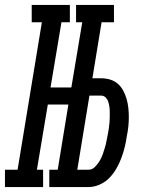

<svg xmlns="http://www.w3.org/2000/svg" viewBox="-67 -755 587 775"><path d="M-47 0V-70H4L102 -665H61V-735H215V-665H181L137 -402H221L265 -665H240V-735H393V-665H343L306 -439H342Q361 -439 378.5 -433.5Q396 -428 409 -416.5Q422 -405 430.5 -389Q439 -373 444 -355.5Q449 -338 451 -319.5Q453 -301 453 -282Q453 -263 451 -244Q449 -225 445 -206Q442 -184 436.5 -161.5Q431 -139 423 -117.5Q415 -96 403 -75Q391 -54 374.5 -37Q358 -20 335.5 -10Q313 0 291 0H132V-70H166L209 -333H126L82 -70H107V0ZM245 -70H291Q305 -70 316.5 -81.5Q328 -93 335.5 -106Q343 -119 348 -133Q353 -147 357 -161Q361 -175 363.5 -189Q366 -203 369 -217Q371 -228 372.5 -238.5Q374 -249 375 -260Q376 -271 376 -282Q376 -293 376 -303.5Q376 -314 374.5 -324.5Q373 -335 370 -344.5Q367 -354 359.5 -361.5Q352 -369 342 -369H294Z"/></svg>

Font: Iosevka Gothic
Style: Italic
Weight: 400
Italic angle: -9°
Monospace: yes
Designer: Belleve Invis
Foundry: Belleve Invis
Version: Version 15.5.1; ttfautohint (v1.8.4)